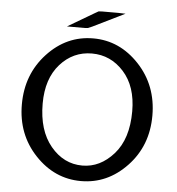

<svg xmlns="http://www.w3.org/2000/svg" viewBox="-58 -905 899 976"><g transform="rotate(5 391.5 -417.0)"><path d="M58.1 -345.2Q58.1 -499 156.5 -605Q254.9 -710.9 391.1 -710.9Q525.9 -710.9 625 -605.5Q724.1 -500 724.1 -345.9Q724.1 -191.9 625 -87.4Q525.9 17.1 390.9 17.1Q255.9 17.1 157 -87.6Q58.1 -192.4 58.1 -345.2ZM163.1 -358.9Q163.1 -221.7 229.5 -141.8Q295.9 -62 391.1 -62Q481.9 -62 551 -139.9Q620.1 -217.8 620.1 -358.9Q620.1 -485.8 553.5 -559.8Q486.8 -633.8 390.9 -633.8Q294.9 -633.8 229 -559.8Q163.1 -485.8 163.1 -358.9ZM252 -759.8 386.2 -838.9 405.8 -850.1 424.8 -851.1H506.8L543 -850.1L379.9 -770L358.9 -761.2L342.8 -759.8Z"/></g></svg>

Font: CMU Bright
Style: SemiBold
Weight: 600
Version: Version 0.7.0